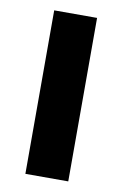

<svg xmlns="http://www.w3.org/2000/svg" viewBox="-67 -571 390 613"><g transform="rotate(10 128.0 -265.0)"><path d="M198 0H59V-530H198Z"/></g></svg>

Font: Fira Sans Condensed SemiBold
Style: Regular
Weight: 600
Width: 3
Designer: bBox Type GmbH & Carrois Corporate GbR & Edenspiekermann AG
Foundry: bBox Type GmbH & Carrois Corporate GbR & Edenspiekermann AG
Version: Version 4.301